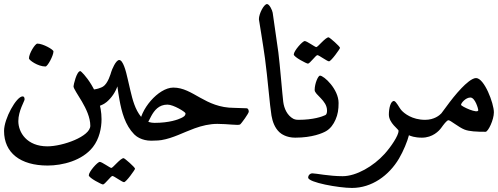

<svg xmlns="http://www.w3.org/2000/svg" viewBox="-20 -679 2456 947"><path d="M214.9 137.5C80.1 137.5 0 74.5 0 -33.2C0 -94.2 61.1 -203.5 91.3 -203.5C100.2 -203.5 101.2 -195 101.2 -188.3C101.2 -180.7 70.4 -131.9 70.4 -81.5C70.4 -25.8 112.5 42.8 213.8 42.8C289.8 42.8 425.4 -6 425.4 -58.7C425.4 -140.9 342.6 -230.3 342.6 -253.4C342.6 -259 357.6 -328.4 376.5 -328.4C381.4 -328.4 480.8 -229.7 480.8 -90.9C480.8 -47.4 469.9 5.8 438.1 46.4C385.3 113.9 286.8 137.5 214.9 137.5ZM122.8 -391C122.8 -415.2 153.2 -463.9 164.2 -463.9C191.9 -463.9 243.7 -434.6 243.7 -425.5C243.7 -404.5 214.7 -351 204.4 -351C166.5 -351 122.8 -382.6 122.8 -391Z M418 185.6C418 168.4 460.6 119.5 472.2 119.5C482.7 119.5 522.9 149.4 529.1 149.4C536.8 149.4 573.8 101.1 589.7 101.1C594.5 101.1 646.1 146 646.1 153.3C646.1 157.4 602.4 219.5 591.6 219.5C582.6 219.5 542.2 188.9 534.4 188.9C526.8 188.9 497 230.9 487.9 230.9C481.1 230.9 418 198.4 418 185.6Z M528.6 -324.2C531.6 -334.4 551 -383 568 -383C586.8 -383 601.2 -329.1 610 -289C614.1 -270.3 618.5 -251.6 623 -233C634 -186.8 645.9 -139.7 675.9 -102.8C683.2 -93.9 705 -73 742 -73C747 -73 747 -73 739 -29C731 15 731 15 726 15C678.9 15 651.2 -6.9 642 -16.3C597.3 -61.8 580.3 -125.4 569 -188C565.1 -209.6 561.8 -231.5 559 -253C548.5 -223.3 530.4 -196.9 506.6 -176.4C496.7 -167.8 467.2 -148 417 -148C412 -148 412 -148 412 -192C412 -236 412 -236 417 -236C456.7 -236 480.1 -247.1 487.9 -251.8C512.5 -266.7 526.4 -316.5 528.6 -324.2Z M776 12C770.5 12.9 754 15 726 15C721 15 721 15 729 -29C737 -73 737 -73 742 -73C815.9 -73 859.5 -89.8 874 -97C884.3 -102.1 895 -107.3 895 -120C895 -126.4 836.2 -163 806 -163C720.7 -163 718.5 -50 684 -50C673.6 -50 668 -52.3 668 -59C668 -136.4 760.6 -247 835 -247C932.5 -247 990.8 -147 1135 -147C1155.3 -147 1175.7 -145 1196 -145C1203.5 -145 1207 -136.5 1207 -128C1207 -120.2 1170.6 -69.3 1164 -65C1155.4 -59.3 1103.3 -68 1052 -68C1013.7 -68 976.1 -59 940 -46C885.3 -26.3 833.5 2.6 776 12Z M1257 -584C1257 -612 1282.1 -659 1297 -659C1308.7 -659 1323 -628.7 1325 -616C1325.9 -610.3 1349.8 -443.6 1353 -420C1360.1 -366.6 1373.1 -206.7 1377 -177C1381.4 -142.9 1396.8 -109.5 1427 -93C1429.8 -91.5 1438 -88 1452 -88C1457 -88 1457 -88 1449 -44C1441 0 1441 0 1436 0C1392.3 0 1366.6 -18.9 1358 -27C1335.4 -48.3 1324.3 -78.4 1319 -109C1311 -155.5 1299.8 -297.2 1287 -391C1278.2 -455.7 1257 -582.9 1257 -584Z M1429 -410.4C1429 -427.6 1471.6 -476.5 1483.2 -476.5C1493.7 -476.5 1533.9 -446.6 1540.1 -446.6C1547.8 -446.6 1584.8 -494.9 1600.7 -494.9C1605.5 -494.9 1657.1 -450 1657.1 -442.7C1657.1 -438.6 1613.4 -376.5 1602.6 -376.5C1593.6 -376.5 1553.2 -407.1 1545.4 -407.1C1537.8 -407.1 1508 -365.1 1498.9 -365.1C1492.1 -365.1 1429 -397.6 1429 -410.4Z M1588 -32C1571.3 -22.4 1521.1 0 1436 0C1431 0 1431 0 1439 -44C1447 -88 1447 -88 1452 -88C1525.9 -88 1569.5 -104.1 1584 -111C1592.3 -114.9 1593 -125.8 1593 -134C1593 -183.8 1532 -211.3 1532 -235C1532 -267.7 1549.4 -306 1558 -306C1578 -306 1650 -238.9 1650 -171C1650 -138.8 1646.3 -114.7 1635 -89C1624.9 -65.8 1609.9 -44.6 1588 -32Z M1500 197C1500 185.4 1509.4 176 1521 176C1538.1 176 1603.3 190 1670 190C1737.6 190 1822.1 140.8 1877 80C1908 45.7 1946 -10.4 1946 -34C1946 -41.9 1898 -71.7 1898 -114C1898 -144.9 1906.6 -181 1923 -181C1928.2 -181 1936 -170.7 1941 -163C1946.2 -155 1954.5 -141 1961 -134C1973.8 -120.2 2012 -88 2077 -88C2082 -88 2082 -88 2074 -44C2066 0 2066 0 2061 0C2025.2 0 2004 -8.4 1997 -12C1989.5 17.9 1969.3 67 1948 103C1898.1 187.3 1813.3 248 1716 248C1651.2 248 1500 220.9 1500 197Z M2180 -151C2203.6 -183.4 2228.3 -215 2256 -244C2277.3 -266.2 2308 -294 2328 -294C2368.6 -294 2416 -169.4 2416 -125C2416 -87.8 2387.6 -29 2375 -29C2330.5 -29 2294.5 -30.7 2271 -40C2242 -51.4 2201.7 -86 2192 -86C2183.6 -86 2167.1 -63.3 2156 -48C2145.6 -33.6 2114.2 0 2061 0C2056 0 2056 0 2064 -44C2072 -88 2072 -88 2077 -88C2121.6 -88 2147.9 -110.2 2156.7 -119.7C2159.1 -122.3 2177.8 -148 2180 -151ZM2339 -136C2339 -141 2324 -198 2300 -198C2276.9 -198 2254 -170.8 2254 -162C2254 -154.5 2339 -115.3 2339 -136Z"/></svg>

Font: DigitalKhatt Madina Quranic
Style: Regular
Weight: 400
Designer: Amine Anane
Version: Version 0.1